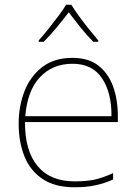

<svg xmlns="http://www.w3.org/2000/svg" viewBox="-20 -783 580 813"><path d="M287 -538Q355 -538 397 -505Q439 -472 459 -416.5Q479 -361 479 -291V-266H86Q85 -145 139 -80Q193 -15 296 -15Q344 -15 378.5 -22Q413 -29 459 -50V-23Q421 -6 382.5 2Q344 10 296 10Q213 10 160.5 -25Q108 -60 83.5 -121Q59 -182 59 -259Q59 -334 84 -397.5Q109 -461 159.5 -499.5Q210 -538 287 -538ZM287 -513Q203 -513 149.5 -456.5Q96 -400 87 -291H452Q453 -390 412 -451.5Q371 -513 287 -513ZM282 -763Q294 -743 314 -715.5Q334 -688 356 -660.5Q378 -633 396 -612V-606H375Q347 -634 319.5 -668.5Q292 -703 271 -731Q250 -703 221.5 -668.5Q193 -634 165 -606H144V-612Q163 -633 185 -660.5Q207 -688 227.5 -715.5Q248 -743 260 -763Z"/></svg>

Font: Noto Sans Thin
Style: Regular
Weight: 100
Designer: Monotype Design Team
Foundry: Monotype Imaging Inc.
Version: Version 2.007